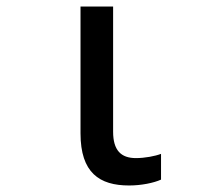

<svg xmlns="http://www.w3.org/2000/svg" viewBox="-20 -559 603 589"><path d="M376 10C414 10 452 2 474 -8V-87C456 -80 424 -74 397 -74C351 -74 327 -98 327 -155V-539H227V-150C227 -29 285 10 376 10Z"/></svg>

Font: Noto Sans Mono SemiCondensed Medium
Style: Regular
Weight: 500
Width: 4
Designer: Monotype Design Team
Foundry: Monotype Imaging Inc.
Version: Version 2.014